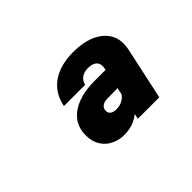

<svg xmlns="http://www.w3.org/2000/svg" viewBox="-72 -909 793 793"><g transform="rotate(-45 325.0 -512.0)"><path d="M381 -324 395 -397 430 -564Q436 -592 423 -605Q410 -618 384 -618Q360 -618 345 -607Q330 -596 326 -577H202Q214 -640 262 -674Q310 -708 389 -708Q442 -708 483.5 -690.5Q525 -673 545.5 -638.5Q566 -604 555 -551L506 -324ZM295 -316Q265 -316 238.5 -328.5Q212 -341 196 -366Q180 -391 180 -427Q180 -471 203 -500.5Q226 -530 267 -545.5Q308 -561 361 -561H439L420 -473L351 -472Q332 -472 321 -463.5Q310 -455 310 -441Q310 -428 319.5 -421Q329 -414 345 -414Q381 -414 402 -439.5Q423 -465 442 -513L443 -441Q426 -378 386 -347Q346 -316 295 -316Z"/></g></svg>

Font: Azeret Mono Thin ExtraBold
Style: Italic
Weight: 800
Italic angle: -12°
Version: Version 1.002